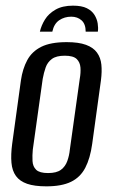

<svg xmlns="http://www.w3.org/2000/svg" viewBox="-20 -652 398 679"><path d="M238 -632Q269 -632 287 -623Q305 -614 314 -599.5Q323 -585 325.5 -569Q328 -553 326 -540H283Q283 -567 268.5 -580Q254 -593 232 -593Q208 -593 189.5 -580.5Q171 -568 165 -540H121Q126 -562 139 -583Q152 -604 176.5 -618Q201 -632 238 -632ZM144 7Q102 7 76 -2Q50 -11 36.5 -29.5Q23 -48 20.5 -76.5Q18 -105 23 -143L54 -368Q60 -409 76.5 -439.5Q93 -470 126 -486.5Q159 -503 216 -503Q258 -503 284 -493.5Q310 -484 323 -466Q336 -448 338.5 -423.5Q341 -399 337 -368L306 -143Q299 -92 281.5 -58.5Q264 -25 231 -9Q198 7 144 7ZM150 -40Q180 -40 195.5 -51.5Q211 -63 218 -82.5Q225 -102 227 -123L262 -373Q266 -395 264.5 -413.5Q263 -432 251 -443.5Q239 -455 209 -455Q179 -455 163.5 -443.5Q148 -432 141.5 -413.5Q135 -395 131 -373L96 -123Q94 -102 95 -82.5Q96 -63 108 -51.5Q120 -40 150 -40Z"/></svg>

Font: Alumni Sans Thin Medium
Style: Italic
Weight: 500
Italic angle: -8°
Version: Version 1.016